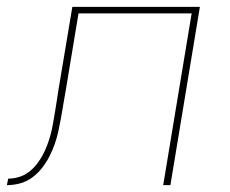

<svg xmlns="http://www.w3.org/2000/svg" viewBox="-52 -540 672 560"><path d="M-32 0 -28 -19Q-13 -19 2.5 -23.5Q18 -28 31.5 -38Q45 -48 55.5 -61.5Q66 -75 73.5 -89.5Q81 -104 86.5 -119Q92 -134 96 -149Q100 -164 102.5 -179.5Q105 -195 108 -211Q111 -228 113.5 -245.5Q116 -263 119 -281L159 -520H531L445 0H424L507 -501H177L140 -278Q138 -266 136 -255Q134 -244 132 -232Q132 -232 132 -232Q132 -232 132 -232V-231Q129 -213 125.5 -194Q122 -175 118 -156.5Q114 -138 107.5 -119.5Q101 -101 92 -83.5Q83 -66 70.5 -50Q58 -34 41.5 -22Q25 -10 6 -5Q-13 0 -32 0Z"/></svg>

Font: Iosevka SS04 Th Ex Obl
Style: Regular
Weight: 100
Width: 7
Italic angle: -9°
Monospace: yes
Designer: Belleve Invis
Foundry: Belleve Invis
Version: Version 19.0.0; ttfautohint (v1.8.4)